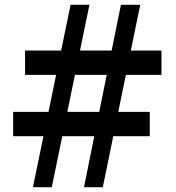

<svg xmlns="http://www.w3.org/2000/svg" viewBox="-20 -785 736 805"><path d="M118 0 276 -765H355L197 0ZM35 -214V-316H608V-214ZM85 -471V-573H657V-471ZM332 0 487 -765H568L411 0Z"/></svg>

Font: Roboto Serif 20pt SemiBold
Style: Regular
Weight: 600
Version: Version 1.008